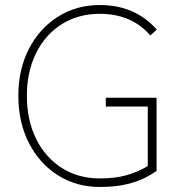

<svg xmlns="http://www.w3.org/2000/svg" viewBox="-20 -733 716 764"><path d="M377 11Q284 11 210.5 -35.5Q137 -82 95 -164Q53 -246 53 -352Q53 -457 95 -538.5Q137 -620 210.5 -666.5Q284 -713 377 -713Q518 -713 604 -615L578 -592Q504 -678 377 -678Q291 -678 225.5 -636.5Q160 -595 123.5 -521.5Q87 -448 87 -352Q87 -255 123.5 -181Q160 -107 225.5 -65Q291 -23 377 -23Q436 -23 480.5 -35Q525 -47 568 -72V-309H401V-344H603V-53Q587 -41 558 -26Q529 -11 484.5 0Q440 11 377 11Z"/></svg>

Font: Zen Kaku Gothic New Light
Style: Regular
Weight: 300
Designer: Yoshimichi Ohira
Foundry: Positype
Version: Version 1.002